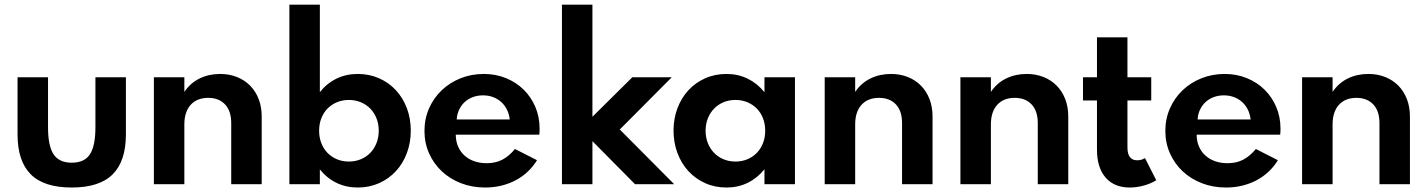

<svg xmlns="http://www.w3.org/2000/svg" viewBox="-20 -802 6215 836"><path d="M292.3 14.5Q171.4 14.5 113.9 -43Q56.4 -100.5 56.4 -216.8V-465.5H189.1V-247.7Q189.1 -166.8 213.2 -130.2Q237.3 -93.6 292.3 -93.6Q347.7 -93.6 371.6 -130.2Q395.5 -166.8 395.5 -247.7V-465.5H528.2V-216.8Q528.2 -100.5 470.7 -43Q413.2 14.5 292.3 14.5Z M650 0V-465.5H782.7V-401.8Q808.6 -440.5 848.9 -460.2Q889.1 -480 938.6 -480Q978.6 -480 1012 -466.6Q1045.5 -453.2 1069.3 -428.9Q1093.2 -404.5 1106.4 -370.5Q1119.5 -336.4 1119.5 -294.5V0H986.8V-266.4Q986.8 -318.6 960 -347.3Q933.2 -375.9 886.4 -375.9Q837.7 -375.9 810.2 -345.5Q782.7 -315 782.7 -260V0Z M1372.7 -781.8V-400.9Q1403.6 -439.5 1445.5 -459.8Q1487.3 -480 1537.7 -480Q1588.2 -480 1630.7 -461.1Q1673.2 -442.3 1703.9 -409.1Q1734.5 -375.9 1751.6 -330.9Q1768.6 -285.9 1768.6 -233.2Q1768.6 -180.9 1751.6 -135.5Q1734.5 -90 1703.9 -56.8Q1673.2 -23.6 1630.7 -4.5Q1588.2 14.5 1537.7 14.5Q1487.3 14.5 1445.5 -5.7Q1403.6 -25.9 1372.7 -64.5V0H1240V-781.8ZM1369.5 -232.7Q1369.5 -203.6 1379.1 -178.9Q1388.6 -154.1 1405.9 -136.4Q1423.2 -118.6 1447 -108.6Q1470.9 -98.6 1499.1 -98.6Q1527.3 -98.6 1551.1 -108.6Q1575 -118.6 1592.3 -136.4Q1609.5 -154.1 1619.3 -178.9Q1629.1 -203.6 1629.1 -232.7Q1629.1 -262.3 1619.3 -286.8Q1609.5 -311.4 1592.3 -329.1Q1575 -346.8 1551.1 -356.8Q1527.3 -366.8 1499.1 -366.8Q1470.9 -366.8 1447 -356.8Q1423.2 -346.8 1405.9 -329.1Q1388.6 -311.4 1379.1 -286.8Q1369.5 -262.3 1369.5 -232.7Z M2092.3 14.5Q2035.5 14.5 1987 -4.3Q1938.6 -23.2 1903.4 -56.4Q1868.2 -89.5 1848.2 -134.5Q1828.2 -179.5 1828.2 -231.8Q1828.2 -285 1848.2 -330.2Q1868.2 -375.5 1903.2 -408.9Q1938.2 -442.3 1985.2 -461.1Q2032.3 -480 2086.8 -480Q2138.6 -480 2183.2 -461.8Q2227.7 -443.6 2260.2 -411.6Q2292.7 -379.5 2311.1 -336.1Q2329.5 -292.7 2329.5 -241.8Q2329.5 -235.5 2329.3 -229.3Q2329.1 -223.2 2328.2 -215.5H1964.5Q1964.5 -187.7 1974.3 -164.8Q1984.1 -141.8 2001.8 -125.5Q2019.5 -109.1 2044.3 -100.2Q2069.1 -91.4 2099.5 -91.4Q2137.3 -91.4 2166.6 -106.4Q2195.9 -121.4 2222.3 -153.2L2318.2 -104.5Q2301.4 -76.8 2277.7 -54.5Q2254.1 -32.3 2225.2 -17Q2196.4 -1.8 2162.7 6.4Q2129.1 14.5 2092.3 14.5ZM2199.5 -281.8Q2196.8 -305.9 2187 -325.2Q2177.3 -344.5 2162 -358.2Q2146.8 -371.8 2126.8 -379.3Q2106.8 -386.8 2083.2 -386.8Q2059.1 -386.8 2038.6 -379.1Q2018.2 -371.4 2003.2 -357.5Q1988.2 -343.6 1979.1 -324.3Q1970 -305 1968.6 -281.8Z M2426.8 0V-781.8H2559.5V-293.6L2733.2 -465.5H2905L2678.6 -238.2L2915.5 0H2745L2559.5 -187.3V0Z M2912.7 -233.2Q2912.7 -285.9 2929.8 -330.9Q2946.8 -375.9 2977.5 -409.1Q3008.2 -442.3 3050.5 -461.1Q3092.7 -480 3143.2 -480Q3193.6 -480 3235.5 -459.5Q3277.3 -439.1 3308.6 -400.5V-465.5H3441.4V0H3308.6V-65Q3277.3 -26.4 3235.5 -5.9Q3193.6 14.5 3143.2 14.5Q3092.7 14.5 3050.5 -4.5Q3008.2 -23.6 2977.5 -56.8Q2946.8 -90 2929.8 -135.5Q2912.7 -180.9 2912.7 -233.2ZM3052.3 -232.7Q3052.3 -203.6 3062 -179.1Q3071.8 -154.5 3089.1 -136.6Q3106.4 -118.6 3130.2 -108.6Q3154.1 -98.6 3182.3 -98.6Q3210.5 -98.6 3234.3 -108.6Q3258.2 -118.6 3275.5 -136.6Q3292.7 -154.5 3302.3 -179.1Q3311.8 -203.6 3311.8 -232.7Q3311.8 -262.3 3302.3 -286.8Q3292.7 -311.4 3275.5 -329.1Q3258.2 -346.8 3234.3 -356.8Q3210.5 -366.8 3182.3 -366.8Q3154.1 -366.8 3130.2 -356.8Q3106.4 -346.8 3089.1 -328.9Q3071.8 -310.9 3062 -286.4Q3052.3 -261.8 3052.3 -232.7Z M3570.9 0V-465.5H3703.6V-401.8Q3729.5 -440.5 3769.8 -460.2Q3810 -480 3859.5 -480Q3899.5 -480 3933 -466.6Q3966.4 -453.2 3990.2 -428.9Q4014.1 -404.5 4027.3 -370.5Q4040.5 -336.4 4040.5 -294.5V0H3907.7V-266.4Q3907.7 -318.6 3880.9 -347.3Q3854.1 -375.9 3807.3 -375.9Q3758.6 -375.9 3731.1 -345.5Q3703.6 -315 3703.6 -260V0Z M4161.8 0V-465.5H4294.5V-401.8Q4320.5 -440.5 4360.7 -460.2Q4400.9 -480 4450.5 -480Q4490.5 -480 4523.9 -466.6Q4557.3 -453.2 4581.1 -428.9Q4605 -404.5 4618.2 -370.5Q4631.4 -336.4 4631.4 -294.5V0H4498.6V-266.4Q4498.6 -318.6 4471.8 -347.3Q4445 -375.9 4398.2 -375.9Q4349.5 -375.9 4322 -345.5Q4294.5 -315 4294.5 -260V0Z M4899.5 14.5Q4831.4 14.5 4793.9 -28.9Q4756.4 -72.3 4756.4 -150.5V-364.5H4695.5V-465.5H4756.4V-639.5H4889.1V-465.5H4992.7V-364.5H4889.1V-160Q4889.1 -104.1 4931.4 -104.1Q4950.5 -104.1 4965.5 -113.6L5014.5 -17.3Q4991.8 -2.7 4960.7 5.9Q4929.5 14.5 4899.5 14.5Z M5318.2 14.5Q5261.4 14.5 5213 -4.3Q5164.5 -23.2 5129.3 -56.4Q5094.1 -89.5 5074.1 -134.5Q5054.1 -179.5 5054.1 -231.8Q5054.1 -285 5074.1 -330.2Q5094.1 -375.5 5129.1 -408.9Q5164.1 -442.3 5211.1 -461.1Q5258.2 -480 5312.7 -480Q5364.5 -480 5409.1 -461.8Q5453.6 -443.6 5486.1 -411.6Q5518.6 -379.5 5537 -336.1Q5555.5 -292.7 5555.5 -241.8Q5555.5 -235.5 5555.2 -229.3Q5555 -223.2 5554.1 -215.5H5190.5Q5190.5 -187.7 5200.2 -164.8Q5210 -141.8 5227.7 -125.5Q5245.5 -109.1 5270.2 -100.2Q5295 -91.4 5325.5 -91.4Q5363.2 -91.4 5392.5 -106.4Q5421.8 -121.4 5448.2 -153.2L5544.1 -104.5Q5527.3 -76.8 5503.6 -54.5Q5480 -32.3 5451.1 -17Q5422.3 -1.8 5388.6 6.4Q5355 14.5 5318.2 14.5ZM5425.5 -281.8Q5422.7 -305.9 5413 -325.2Q5403.2 -344.5 5388 -358.2Q5372.7 -371.8 5352.7 -379.3Q5332.7 -386.8 5309.1 -386.8Q5285 -386.8 5264.5 -379.1Q5244.1 -371.4 5229.1 -357.5Q5214.1 -343.6 5205 -324.3Q5195.9 -305 5194.5 -281.8Z M5649.5 0V-465.5H5782.3V-401.8Q5808.2 -440.5 5848.4 -460.2Q5888.6 -480 5938.2 -480Q5978.2 -480 6011.6 -466.6Q6045 -453.2 6068.9 -428.9Q6092.7 -404.5 6105.9 -370.5Q6119.1 -336.4 6119.1 -294.5V0H5986.4V-266.4Q5986.4 -318.6 5959.5 -347.3Q5932.7 -375.9 5885.9 -375.9Q5837.3 -375.9 5809.8 -345.5Q5782.3 -315 5782.3 -260V0Z"/></svg>

Font: Spartan
Style: Bold
Weight: 700
Designer: Matt Bailey, Mirko Velimirovic
Foundry: Matt Bailey
Version: Version 1.005